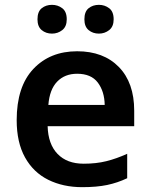

<svg xmlns="http://www.w3.org/2000/svg" viewBox="-20 -764 621 794"><path d="M299 -552Q408 -552 471.5 -487Q535 -422 535 -306V-242H177Q179 -168 218 -127.5Q257 -87 326 -87Q378 -87 420 -97.5Q462 -108 506 -128V-27Q466 -8 423 1Q380 10 320 10Q241 10 179.5 -20.5Q118 -51 83.5 -113Q49 -175 49 -267Q49 -406 118 -479Q187 -552 299 -552ZM299 -459Q248 -459 216.5 -426.5Q185 -394 180 -330H413Q412 -386 384.5 -422.5Q357 -459 299 -459ZM135 -684Q135 -716 152.5 -730Q170 -744 195 -744Q219 -744 237.5 -730Q256 -716 256 -684Q256 -654 237.5 -639.5Q219 -625 195 -625Q170 -625 152.5 -639.5Q135 -654 135 -684ZM329 -684Q329 -716 346.5 -730Q364 -744 389 -744Q413 -744 431.5 -730Q450 -716 450 -684Q450 -654 431.5 -639.5Q413 -625 389 -625Q364 -625 346.5 -639.5Q329 -654 329 -684Z"/></svg>

Font: Noto Sans Tamil SemiBold
Style: Regular
Weight: 600
Designer: Jelle Bosma - Monotype Design Team
Foundry: Monotype Imaging Inc.
Version: Version 2.004; ttfautohint (v1.8.4.7-5d5b)